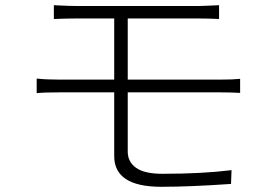

<svg xmlns="http://www.w3.org/2000/svg" viewBox="-20 -715 1040 738"><path d="M208 -694Q248 -692 273 -692H324H408H508H608H693H744Q759 -692 822 -695V-642Q780 -644 744 -644H692H606H505H405H322H273Q237 -644 187 -642V-695ZM471 -132Q471 -93 503 -70Q535 -47 605 -47Q758 -47 870 -61L868 -8Q709 3 600 3Q419 3 419 -115V-394V-561V-623V-664L471 -663V-491V-431V-392ZM206 -409H457H577H690H779H828Q876 -409 903 -412V-358Q863 -360 829 -360H577H457H345H256H206Q148 -360 121 -357V-413Q157 -409 206 -409Z"/></svg>

Font: Merged Yaku Han JP Light
Style: Regular
Weight: 300
Designer: Ryoko NISHIZUKA 西塚涼子 (kana, bopomofo & ideographs); Paul D. Hunt (Latin, Greek & Cyrillic); Sandoll Communications 산돌커뮤니
Foundry: Adobe
Version: Version 2.004